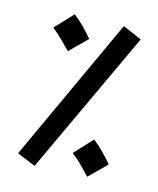

<svg xmlns="http://www.w3.org/2000/svg" viewBox="-109 -770 723 878"><g transform="rotate(15 252.0 -331.5)"><path d="M139 30 458 -654 368 -693 51 -6ZM150 -516 230 -595Q211 -618 187 -642.5Q163 -667 137 -687L58 -603Q86 -580 104.5 -561.5Q123 -543 150 -516ZM384 16 465 -64Q446 -86 422 -111Q398 -136 371 -157L292 -72Q320 -50 339 -31Q358 -12 384 16Z"/></g></svg>

Font: Noto Sans Arabic UI SemiCondensed Semi
Style: Regular
Weight: 600
Width: 4
Designer: Nadine Chahine - Monotype Design Team
Foundry: Monotype Imaging Inc.
Version: Version 1.900